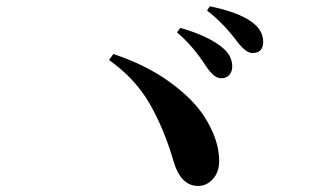

<svg xmlns="http://www.w3.org/2000/svg" viewBox="-20 -743 1040 618"><path d="M689.5 -491.2Q668 -492.2 641.6 -532.2Q600.6 -595.7 549.8 -638.7L560.5 -653.3Q655.3 -626 699.2 -586.9Q727.5 -562.5 727.5 -528.3Q727.5 -511.7 717.3 -501Q707 -490.2 689.5 -491.2ZM792 -572.3Q770.5 -572.3 740.2 -613.3Q698.2 -668.9 646.5 -709L655.3 -722.7Q747.1 -704.1 791 -671.9Q827.1 -645.5 827.1 -608.4Q827.1 -572.3 792 -572.3ZM331.1 -549.8 344.7 -569.3Q449.2 -534.2 522.9 -481.4Q596.7 -428.7 634.8 -372.1Q685.5 -294.9 685.5 -224.6Q685.5 -189.5 665.5 -167Q645.5 -144.5 617.2 -144.5Q561.5 -144.5 538.1 -225.6Q507.8 -329.1 461.4 -409.7Q415 -490.2 331.1 -549.8Z"/></svg>

Font: GenYoMin TW TTF Bold
Style: Regular
Weight: 700
Version: Version 1.300